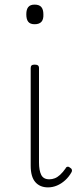

<svg xmlns="http://www.w3.org/2000/svg" viewBox="-20 -795 340 832"><path d="M188 17Q153 17 133 -6Q113 -29 113 -77V-500Q113 -508 117 -511.5Q121 -515 130 -515Q140 -515 144.5 -511.5Q149 -508 149 -500V-91Q149 -57 158.5 -37.5Q168 -18 194 -18Q206 -18 217.5 -22.5Q229 -27 240.5 -37.5Q252 -48 264 -65Q267 -72 273 -72.5Q279 -73 284 -68Q290 -65 291.5 -59.5Q293 -54 290 -49Q279 -29 262.5 -14Q246 1 227 9Q208 17 188 17ZM130 -690Q111 -690 102.5 -700.5Q94 -711 94 -733Q94 -754 102.5 -764.5Q111 -775 130 -775Q150 -775 159 -764.5Q168 -754 168 -733Q169 -711 159.5 -700.5Q150 -690 130 -690Z"/></svg>

Font: Playwrite NG Modern Thin
Style: Regular
Weight: 250
Designer: Veronika Burian, José Scaglione
Foundry: TypeTogether
Version: Version 1.002